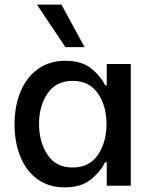

<svg xmlns="http://www.w3.org/2000/svg" viewBox="-20 -804 659 831"><path d="M43 -266Q43 -346 69 -408Q95 -470 144.5 -505.5Q194 -541 263 -541Q332 -541 373 -509Q414 -477 435 -435H442V-527H546V0H442V-102H435Q413 -58 371 -25.5Q329 7 260 7Q192 7 143 -28Q94 -63 68.5 -125Q43 -187 43 -266ZM186 -134Q222 -79 295 -79Q366 -79 403.5 -133.5Q441 -188 441 -267Q441 -346 403.5 -400Q366 -454 295 -454Q223 -454 186 -400Q149 -346 149 -268Q149 -188 186 -134ZM140 -784H246L346 -600H263Z"/></svg>

Font: Lopes Sans Medium
Style: Regular
Weight: 500
Designer: Gabriel Lam, Diego Maldonado
Foundry: TypeRant, Foresti Design
Version: Version 4.000